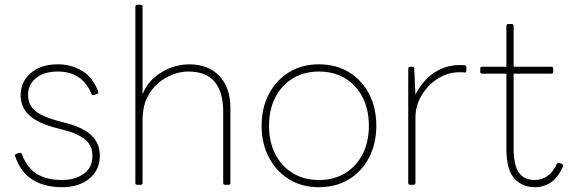

<svg xmlns="http://www.w3.org/2000/svg" viewBox="-20 -770 2378 800"><path d="M239 10Q166 10 116 -21Q66 -52 43 -119Q40 -126 48 -129L61 -133Q68 -135 71 -128Q92 -72 132.5 -46Q173 -20 239 -20Q292 -20 328.5 -45.5Q365 -71 365 -120Q365 -163 335.5 -188Q306 -213 244 -229L209 -238Q135 -258 100.5 -291Q66 -324 66 -374Q66 -429 108 -465.5Q150 -502 221 -502Q277 -502 322.5 -474.5Q368 -447 389 -388Q392 -381 384 -378L371 -374Q364 -371 361 -379Q341 -427 305.5 -449.5Q270 -472 221 -472Q164 -472 130.5 -445Q97 -418 97 -374Q97 -334 125 -309.5Q153 -285 225 -265L256 -257Q329 -238 362.5 -204.5Q396 -171 396 -122Q396 -62 352.5 -26Q309 10 239 10Z M552 0Q544 0 544 -8V-742Q544 -750 552 -750H566Q574 -750 574 -742V-378Q591 -419 622.5 -446.5Q654 -474 692 -488Q730 -502 767 -502Q848 -502 894 -453.5Q940 -405 940 -319V-8Q940 0 932 0H918Q910 0 910 -8V-305Q910 -386 874.5 -429Q839 -472 764 -472Q734 -472 701 -460Q668 -448 639 -423.5Q610 -399 592 -361Q574 -323 574 -270V-8Q574 0 566 0Z M1309 10Q1237 10 1183.5 -23.5Q1130 -57 1100 -115Q1070 -173 1070 -246Q1070 -320 1100 -377.5Q1130 -435 1183.5 -468.5Q1237 -502 1309 -502Q1381 -502 1435 -468.5Q1489 -435 1518.5 -377.5Q1548 -320 1548 -246Q1548 -173 1518.5 -115Q1489 -57 1435 -23.5Q1381 10 1309 10ZM1309 -20Q1371 -20 1417.5 -48Q1464 -76 1490.5 -127Q1517 -178 1517 -246Q1517 -314 1490.5 -365Q1464 -416 1417.5 -444Q1371 -472 1309 -472Q1248 -472 1201 -444Q1154 -416 1127.5 -365Q1101 -314 1101 -246Q1101 -178 1127.5 -127Q1154 -76 1201 -48Q1248 -20 1309 -20Z M1689 0Q1681 0 1681 -8V-484Q1681 -492 1689 -492H1698Q1706 -492 1706 -484L1711 -375Q1739 -432 1787 -465.5Q1835 -499 1897 -499Q1911 -499 1916 -498Q1923 -497 1923 -490V-476Q1923 -466 1915 -468Q1909 -469 1894 -469Q1846 -469 1804.5 -442.5Q1763 -416 1737 -373Q1711 -330 1711 -280V-8Q1711 0 1703 0Z M2208 10Q2156 10 2123 -26.5Q2090 -63 2090 -149V-463H1989Q1981 -463 1981 -471V-484Q1981 -492 1989 -492H2090V-662Q2090 -670 2098 -670H2112Q2120 -670 2120 -662V-492H2277Q2285 -492 2285 -484V-471Q2285 -463 2277 -463H2120V-154Q2120 -82 2142 -51Q2164 -20 2208 -20Q2237 -20 2260.5 -36Q2284 -52 2300 -87Q2303 -93 2310 -91L2321 -87Q2329 -84 2325 -75Q2305 -30 2275 -10Q2245 10 2208 10Z"/></svg>

Font: LINE Seed Sans App Thin
Style: Regular
Weight: 250
Designer: LINE VX Design & Dalton Maag Ltd & Sandoll Inc
Foundry: Dalton Maag Ltd
Version: Version 1.003